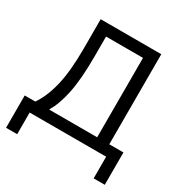

<svg xmlns="http://www.w3.org/2000/svg" viewBox="-191 -850 1107 1152"><g transform="rotate(30 363.0 -274.0)"><path d="M10 -74H83Q128 -138 152 -238Q176 -338 176 -493V-698H596V-74H694V150H617V0H87V150H10ZM512 -74V-624H256V-487Q256 -328 235.5 -230.5Q215 -133 181 -79V-74Z"/></g></svg>

Font: IBMPlexSans
Style: Regular
Weight: 400
Designer: Mike Abbink, Paul van der Laan, Pieter van Rosmalen
Foundry: Bold Monday
Version: Version 3.1